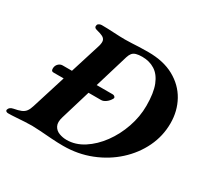

<svg xmlns="http://www.w3.org/2000/svg" viewBox="-191 -836 1073 1025"><g transform="rotate(30 346.0 -324.0)"><path d="M66.1 -306.3Q54.4 -306.3 52.4 -316.2Q50.5 -326.1 53.2 -335Q56.8 -347.7 67 -355.7Q77.3 -363.7 89.4 -363.7H396.7Q405.8 -363.7 411.2 -357.9Q416.7 -352.2 412.7 -345.6Q403.2 -328.2 388.2 -317.3Q373.1 -306.3 359.7 -306.3ZM305.5 7Q271.1 7 232 4.2Q193 1.4 159.8 -1Q126.6 -3.3 109.2 -3.3Q89.6 -3.3 64.4 -1.9Q39.3 -0.5 13 1.4Q-13.2 3.4 -35.8 3.4Q-42.8 3.4 -47.6 -0.4Q-52.4 -4.1 -50.7 -10.9Q-45.8 -27.7 -22.9 -32.2Q5 -37.3 21.5 -44.2Q38 -51 47.4 -63.8Q56.8 -76.6 63.1 -97.4L205.8 -552.6Q212.1 -575.8 208 -587.7Q204 -599.6 190 -606.3Q176 -613.1 152.4 -618.7Q143.1 -620.9 139.4 -626.3Q135.8 -631.7 138.2 -640.4Q139.9 -647.2 147.6 -650.9Q155.4 -654.6 162.5 -654.6Q196.7 -654.6 237.5 -652.2Q278.3 -649.8 308.5 -649.8Q328.5 -649.8 348.3 -650.9Q368.2 -652 392.7 -653.1Q417.2 -654.2 450 -654.2Q544 -654.2 609.1 -618.2Q674.2 -582.2 708.4 -520.7Q742.5 -459.2 742.5 -383.6Q742.5 -305.1 708.7 -234.9Q674.8 -164.6 614.9 -110.2Q555.1 -55.8 475.7 -24.4Q396.4 7 305.5 7ZM305.6 -29.6Q360.1 -29.6 410.1 -61.8Q460.1 -94 499.4 -147.5Q538.7 -201 561.5 -267.1Q584.4 -333.2 584.4 -400.7Q584.4 -479.4 565.8 -526.5Q547.1 -573.6 513.4 -594.9Q479.7 -616.3 435.4 -616.3Q412.3 -616.3 397.6 -612Q382.9 -607.7 374.9 -597.9Q366.9 -588 361.8 -571.8L226.6 -123Q215.9 -88 226.3 -67.3Q236.7 -46.6 259.2 -38.1Q281.7 -29.6 305.6 -29.6Z"/></g></svg>

Font: EB Garamond
Style: Italic
Weight: 400
Italic angle: -17.2°
Designer: Georg Duffner and Octavio Pardo
Foundry: Georg Duffner
Version: Version 1.001